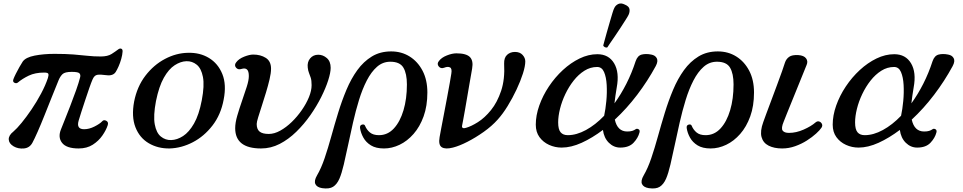

<svg xmlns="http://www.w3.org/2000/svg" viewBox="-20 -837 5507 1098"><path d="M430 12Q360 12 335 -20Q310 -52 329 -98Q335 -113 349.5 -149.5Q364 -186 382 -232Q400 -278 415.5 -322Q431 -366 438 -394Q442 -408 435 -417Q428 -426 390 -426Q351 -426 337.5 -413Q324 -400 315 -378Q297 -334 276 -281.5Q255 -229 234.5 -177.5Q214 -126 195.5 -84Q177 -42 165 -20Q149 9 116.5 12Q84 15 58 0Q31 -16 30 -39.5Q29 -63 57 -85Q76 -101 103.5 -134.5Q131 -168 160.5 -211.5Q190 -255 215 -302Q240 -349 254 -391Q259 -407 256.5 -414.5Q254 -422 233 -422Q181 -422 144.5 -404.5Q108 -387 82 -365Q73 -358 62 -364Q51 -370 57 -385Q61 -396 70.5 -415Q80 -434 91 -453.5Q102 -473 110 -485Q127 -509 178 -519Q229 -529 292 -529Q356 -529 400 -525.5Q444 -522 480 -518Q516 -514 556 -514Q596 -514 618.5 -528.5Q641 -543 654 -553Q665 -562 673.5 -558.5Q682 -555 681 -542Q680 -524 673.5 -500.5Q667 -477 658 -457Q649 -437 642 -426Q627 -402 589 -407Q553 -412 536 -409Q519 -406 509 -382Q502 -366 491 -334.5Q480 -303 468 -266.5Q456 -230 445.5 -198Q435 -166 430 -148Q415 -98 461 -98Q490 -98 520.5 -113.5Q551 -129 564 -143Q573 -154 587.5 -146.5Q602 -139 596 -121Q587 -93 565.5 -62Q544 -31 510.5 -9.5Q477 12 430 12Z M950 12Q883 13 830.5 -18Q778 -49 754.5 -109.5Q731 -170 747 -256Q764 -342 811.5 -404Q859 -466 923.5 -500Q988 -534 1055 -535Q1123 -537 1175 -505.5Q1227 -474 1251.5 -413.5Q1276 -353 1259 -267Q1243 -181 1195 -119Q1147 -57 1082.5 -23.5Q1018 10 950 12ZM959 -36Q993 -37 1027 -59Q1061 -81 1089.5 -130.5Q1118 -180 1134 -264Q1150 -348 1140.5 -397Q1131 -446 1105 -467Q1079 -488 1046 -487Q1013 -486 979 -464Q945 -442 917 -392.5Q889 -343 872 -259Q856 -175 865 -126Q874 -77 900 -56Q926 -35 959 -36Z M1473 12Q1325 12 1325 -104Q1325 -135 1337 -176Q1349 -217 1364 -260Q1379 -303 1391 -340.5Q1403 -378 1403 -402Q1403 -431 1392 -440Q1381 -449 1362 -443Q1341 -436 1329.5 -450.5Q1318 -465 1331 -481Q1346 -501 1376.5 -513Q1407 -525 1428 -525Q1470 -525 1500 -506Q1530 -487 1530 -444Q1530 -419 1521.5 -383Q1513 -347 1501 -307.5Q1489 -268 1477 -231Q1465 -194 1456.5 -166.5Q1448 -139 1448 -128Q1448 -98 1464.5 -84.5Q1481 -71 1517 -71Q1549 -71 1583 -90Q1617 -109 1648.5 -139.5Q1680 -170 1706 -207.5Q1732 -245 1747 -282Q1762 -319 1762 -350Q1762 -377 1757 -392.5Q1752 -408 1747 -420Q1742 -432 1740 -450Q1736 -482 1753.5 -503Q1771 -524 1800 -524Q1827 -524 1849 -505Q1871 -486 1871 -449Q1871 -422 1857 -378Q1843 -334 1817 -282Q1791 -230 1755 -178.5Q1719 -127 1674.5 -83.5Q1630 -40 1579.5 -14Q1529 12 1473 12Z M1822 239Q1792 234 1783.5 215.5Q1775 197 1793 166Q1817 125 1836.5 67.5Q1856 10 1874.5 -57Q1893 -124 1914 -192.5Q1935 -261 1961.5 -324Q1988 -387 2023.5 -436Q2059 -485 2106.5 -514Q2154 -543 2217 -543Q2276 -543 2322.5 -514Q2369 -485 2396.5 -432.5Q2424 -380 2424 -308Q2424 -231 2402.5 -171.5Q2381 -112 2345 -71Q2309 -30 2265 -9Q2221 12 2176 12Q2130 12 2101.5 -5.5Q2073 -23 2058 -50Q2043 -77 2039 -105Q2037 -121 2050.5 -124.5Q2064 -128 2068 -117Q2077 -95 2095.5 -79.5Q2114 -64 2147 -64Q2197 -64 2232.5 -102.5Q2268 -141 2287.5 -206.5Q2307 -272 2307 -354Q2307 -416 2287 -450Q2267 -484 2212 -484Q2169 -484 2136 -455Q2103 -426 2077.5 -376.5Q2052 -327 2033 -265Q2014 -203 1999 -137Q1984 -71 1971 -9Q1958 53 1946 104Q1934 155 1921 185Q1907 217 1885 231Q1863 245 1822 239Z M2570 7Q2527 18 2506.5 5Q2486 -8 2494 -53Q2496 -66 2503 -102Q2510 -138 2519 -185.5Q2528 -233 2537 -280.5Q2546 -328 2552.5 -365Q2559 -402 2561 -416Q2566 -445 2553.5 -451.5Q2541 -458 2521 -450Q2501 -442 2489 -457Q2477 -472 2490 -488Q2505 -508 2535.5 -520Q2566 -532 2590 -532Q2646 -532 2667 -511Q2688 -490 2680 -445Q2679 -438 2674.5 -413Q2670 -388 2664 -353Q2658 -318 2651.5 -280Q2645 -242 2639 -207.5Q2633 -173 2628.5 -149.5Q2624 -126 2623 -121Q2620 -109 2626.5 -105.5Q2633 -102 2645 -106Q2674 -114 2713 -138.5Q2752 -163 2788 -207.5Q2824 -252 2846 -318Q2868 -384 2863 -473Q2862 -507 2880 -523.5Q2898 -540 2925 -540Q2953 -540 2968.5 -523Q2984 -506 2984 -486Q2984 -459 2970.5 -416.5Q2957 -374 2934 -325Q2911 -276 2883 -230.5Q2855 -185 2826 -153Q2793 -116 2746.5 -83Q2700 -50 2653 -26Q2606 -2 2570 7Z M3192 7Q3154 7 3120 -8.5Q3086 -24 3065 -53Q3044 -82 3044 -124Q3044 -177 3064 -233.5Q3084 -290 3119 -342.5Q3154 -395 3199 -436.5Q3244 -478 3294.5 -502.5Q3345 -527 3396 -527Q3461 -527 3492 -475Q3523 -423 3507 -337Q3503 -312 3499.5 -289.5Q3496 -267 3494 -246Q3531 -297 3562 -358Q3593 -419 3615 -487Q3626 -519 3650 -525Q3674 -531 3704 -525Q3727 -521 3736 -504Q3745 -487 3730 -459Q3684 -374 3624 -295Q3564 -216 3496 -153Q3511 -85 3567 -85Q3584 -85 3595.5 -88.5Q3607 -92 3615 -98Q3622 -103 3631.5 -98Q3641 -93 3637 -79Q3629 -48 3603 -20.5Q3577 7 3527 7Q3490 7 3462 -20.5Q3434 -48 3428 -94Q3367 -48 3306.5 -20.5Q3246 7 3192 7ZM3227 -64Q3277 -64 3331 -93.5Q3385 -123 3435 -175Q3443 -212 3447.5 -259.5Q3452 -307 3449.5 -351.5Q3447 -396 3434.5 -425Q3422 -454 3395 -454Q3356 -454 3322 -432.5Q3288 -411 3260.5 -376Q3233 -341 3213 -299Q3193 -257 3182.5 -214.5Q3172 -172 3172 -137Q3172 -97 3186 -80.5Q3200 -64 3227 -64ZM3453.2 -566Q3446.6 -563.4 3439.2 -567.2Q3431.8 -571 3429.7 -576.7Q3430.8 -580.8 3436.3 -601.3Q3441.8 -621.8 3449.9 -650.7Q3458 -679.6 3466.6 -708.8Q3475.1 -738 3482 -761.1Q3488.9 -784.1 3493 -791.1Q3500.1 -806.7 3516 -814.2Q3531.9 -821.6 3553.2 -810.8Q3577.6 -800.6 3579.9 -784.6Q3582.2 -768.6 3575 -753Q3571.5 -745.1 3558.8 -725.1Q3546.1 -705.1 3529.3 -679.2Q3512.5 -653.3 3495.6 -628.6Q3478.7 -603.8 3466.7 -586.5Q3454.8 -569.2 3453.2 -566Z M3690 239Q3660 234 3651.5 215.5Q3643 197 3661 166Q3685 125 3704.5 67.5Q3724 10 3742.5 -57Q3761 -124 3782 -192.5Q3803 -261 3829.5 -324Q3856 -387 3891.5 -436Q3927 -485 3974.5 -514Q4022 -543 4085 -543Q4144 -543 4190.5 -514Q4237 -485 4264.5 -432.5Q4292 -380 4292 -308Q4292 -231 4270.5 -171.5Q4249 -112 4213 -71Q4177 -30 4133 -9Q4089 12 4044 12Q3998 12 3969.5 -5.5Q3941 -23 3926 -50Q3911 -77 3907 -105Q3905 -121 3918.5 -124.5Q3932 -128 3936 -117Q3945 -95 3963.5 -79.5Q3982 -64 4015 -64Q4065 -64 4100.5 -102.5Q4136 -141 4155.5 -206.5Q4175 -272 4175 -354Q4175 -416 4155 -450Q4135 -484 4080 -484Q4037 -484 4004 -455Q3971 -426 3945.5 -376.5Q3920 -327 3901 -265Q3882 -203 3867 -137Q3852 -71 3839 -9Q3826 53 3814 104Q3802 155 3789 185Q3775 217 3753 231Q3731 245 3690 239Z M4453 12Q4407 12 4375.5 -4Q4344 -20 4335 -53.5Q4326 -87 4345 -139Q4349 -151 4361.5 -184.5Q4374 -218 4390.5 -262Q4407 -306 4423.5 -350.5Q4440 -395 4452.5 -430Q4465 -465 4469 -479Q4476 -500 4493 -512Q4510 -524 4545 -522Q4577 -520 4589.5 -503.5Q4602 -487 4593 -466Q4589 -456 4576 -424Q4563 -392 4546 -350Q4529 -308 4511.5 -265Q4494 -222 4480.5 -188.5Q4467 -155 4462 -142Q4446 -104 4455.5 -90.5Q4465 -77 4492 -77Q4533 -77 4576 -96Q4619 -115 4644 -137Q4655 -146 4665.5 -142Q4676 -138 4680.5 -128Q4685 -118 4678 -107Q4669 -93 4647 -73Q4625 -53 4594.5 -33.5Q4564 -14 4527.5 -1Q4491 12 4453 12Z M4890 7Q4852 7 4818 -8.5Q4784 -24 4763 -53Q4742 -82 4742 -124Q4742 -177 4762 -233.5Q4782 -290 4817 -342.5Q4852 -395 4897 -436.5Q4942 -478 4992.5 -502.5Q5043 -527 5094 -527Q5159 -527 5190 -475Q5221 -423 5205 -337Q5201 -312 5197.5 -289.5Q5194 -267 5192 -246Q5229 -297 5260 -358Q5291 -419 5313 -487Q5324 -519 5348 -525Q5372 -531 5402 -525Q5425 -521 5434 -504Q5443 -487 5428 -459Q5382 -374 5322 -295Q5262 -216 5194 -153Q5209 -85 5265 -85Q5282 -85 5293.5 -88.5Q5305 -92 5313 -98Q5320 -103 5329.5 -98Q5339 -93 5335 -79Q5327 -48 5301 -20.5Q5275 7 5225 7Q5188 7 5160 -20.5Q5132 -48 5126 -94Q5065 -48 5004.5 -20.5Q4944 7 4890 7ZM4925 -64Q4975 -64 5029 -93.5Q5083 -123 5133 -175Q5141 -212 5145.5 -259.5Q5150 -307 5147.5 -351.5Q5145 -396 5132.5 -425Q5120 -454 5093 -454Q5054 -454 5020 -432.5Q4986 -411 4958.5 -376Q4931 -341 4911 -299Q4891 -257 4880.5 -214.5Q4870 -172 4870 -137Q4870 -97 4884 -80.5Q4898 -64 4925 -64Z"/></svg>

Font: Zen Antique
Style: Regular
Weight: 400
Designer: Yoshimichi Ohira
Foundry: Positype
Version: Version 1.001